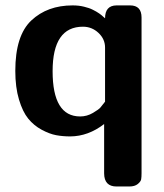

<svg xmlns="http://www.w3.org/2000/svg" viewBox="-20 -489 601 704"><path d="M36.1 -229Q36.1 -358.9 95 -414.1Q153.8 -469.2 246.1 -469.2Q258.3 -469.2 268.6 -468Q278.8 -466.8 288.3 -464.4Q297.9 -461.9 305.4 -459.5Q313 -457 320.6 -453.1Q328.1 -449.2 333 -446.5Q337.9 -443.8 344 -439.5Q350.1 -435.1 352.5 -433.1Q355 -431.2 359.4 -427Q363.8 -422.9 365.2 -421.9Q365.2 -468.8 407.2 -469.2H457Q499 -469.2 499 -424.8V146Q499 160.2 497.6 168.5Q496.1 176.8 485.1 185.8Q474.1 194.8 454.1 194.8H407.2Q362.3 194.8 361.8 147V-34.2Q303.7 10.7 237.8 11.2Q210 11.2 185.5 6.6Q161.1 2 132.6 -13.4Q104 -28.8 83.5 -54Q63 -79.1 49.6 -124Q36.1 -168.9 36.1 -229ZM172.9 -228Q172.9 -62 273.9 -62Q298.8 -62 320.8 -75Q342.8 -87.9 348.4 -95Q354 -102.1 365.2 -116.2V-314.9Q365.2 -345.7 341.1 -368.4Q316.9 -391.1 284.2 -391.1Q172.9 -391.1 172.9 -228Z"/></svg>

Font: CMU Sans Serif
Style: Bold
Weight: 700
Version: Version 0.7.0